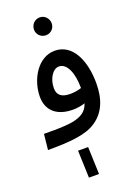

<svg xmlns="http://www.w3.org/2000/svg" viewBox="-178 -804 792 1111"><g transform="rotate(-20 218.0 -248.5)"><path d="M217 -623C247 -623 271 -647 271 -677C271 -708 247 -733 217 -733C186 -733 162 -708 162 -677C162 -647 186 -623 217 -623ZM0 5C133 5 234 -3 296 -45C365 -90 395 -165 395 -263C395 -404 341 -522 232 -522C129 -522 61 -407 61 -300C61 -219 114 -165 217 -165C242 -165 268 -169 291 -177C280 -143 260 -123 227 -110C184 -91 101 -90 10 -91ZM154 -319C154 -377 186 -428 224 -428C274 -428 302 -358 302 -269V-267C281 -260 256 -256 233 -256C181 -256 154 -276 154 -319ZM168 236H230L224 68H162Z"/></g></svg>

Font: Noto Sans Arabic SemCond Med
Style: Regular
Weight: 500
Width: 4
Designer: Monotype Design Team, Nadine Chahine, Nizar Qandah and Khaled Hosny
Foundry: Monotype Imaging Inc.
Version: Version 2.012